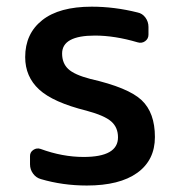

<svg xmlns="http://www.w3.org/2000/svg" viewBox="-20 -576 544 584"><path d="M268.6 -467.8Q168.9 -467.8 168.9 -413.1Q168.9 -383.8 187.5 -366.2Q206.1 -348.6 254.9 -335.9Q370.1 -309.6 410.6 -271.5Q451.2 -233.4 451.2 -159.2Q451.2 -88.9 397.5 -50.3Q343.8 -11.7 244.1 -11.7Q170.9 -11.7 104.5 -31.2Q89.8 -35.2 80.6 -47.9Q71.3 -60.5 71.3 -76.2V-101.6Q71.3 -113.3 81.5 -120.1Q91.8 -127 103.5 -123Q169.9 -98.6 234.4 -98.6Q338.9 -98.6 338.9 -158.2Q338.9 -188.5 318.4 -206.5Q297.9 -224.6 243.2 -239.3Q141.6 -264.6 99.1 -303.7Q56.6 -342.8 56.6 -402.3Q56.6 -473.6 108.4 -514.6Q160.2 -555.7 258.8 -555.7Q328.1 -555.7 398.4 -538.1Q413.1 -535.2 422.4 -522.5Q431.6 -509.8 431.6 -494.1V-470.7Q431.6 -458 421.4 -450.7Q411.1 -443.4 398.4 -447.3Q329.1 -467.8 268.6 -467.8Z"/></svg>

Font: Gen Jyuu GothicL Medium
Style: Regular
Weight: 500
Designer: [Source Han Sans]
Ryoko NISHIZUKA  (kana & ideographs); Paul D. Hunt (Latin, Greek & Cyrillic); Wenlong ZHANG  (bopomofo
Version: Version 1.002.20150607